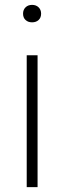

<svg xmlns="http://www.w3.org/2000/svg" viewBox="-20 -767 264 787"><path d="M89.5 0V-540.5H134V0ZM111.5 -675.5Q95 -675.5 84.8 -685Q74.5 -694.5 74.5 -711Q74.5 -727 84.8 -737Q95 -747 111.5 -747Q128 -747 138.2 -737Q148.5 -727 148.5 -711Q148.5 -694.5 138.2 -685Q128 -675.5 111.5 -675.5Z"/></svg>

Font: Encode Sans Semi Expanded ExtraLight
Style: Regular
Weight: 200
Width: 6
Designer: Multiple Designers
Foundry: Impallari Type
Version: Version 3.000; ttfautohint (v1.8.3) -l 8 -r 50 -G 200 -x 14 